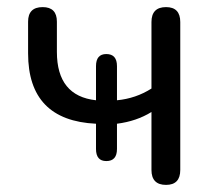

<svg xmlns="http://www.w3.org/2000/svg" viewBox="-20 -513 607 540"><path d="M447 7Q406 7 406 -35V-198Q364 -172 309 -165V-94Q309 -60 279 -60Q250 -60 250 -94V-165Q59 -174 59 -363V-452Q59 -493 100 -493Q140 -493 140 -452V-367Q140 -243 250 -231V-327Q250 -361 279 -361Q309 -361 309 -327V-231Q362 -236 406 -264V-451Q406 -493 447 -493Q487 -493 487 -451V-35Q487 7 447 7Z"/></svg>

Font: Nunito
Style: Regular
Weight: 400
Designer: Vernon Adams
Foundry: Vernon Adams
Version: Version 3.602